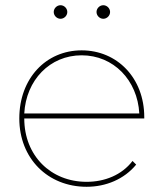

<svg xmlns="http://www.w3.org/2000/svg" viewBox="-20 -713 627 736"><path d="M73 -278C80 -406 171 -501 293 -501C415 -501 507 -406 514 -278ZM312 3C386 3 456 -26 502 -82L488 -96C447 -42 381 -16 312 -16C175 -16 73 -116 73 -259H533V-264C533 -414 429 -520 293 -520C156 -520 54 -412 54 -259C54 -106 163 3 312 3ZM212 -641C226 -641 238 -653 238 -667C238 -681 226 -693 212 -693C198 -693 186 -681 186 -667C186 -653 198 -641 212 -641ZM376 -641C390 -641 402 -653 402 -667C402 -681 390 -693 376 -693C362 -693 350 -681 350 -667C350 -653 362 -641 376 -641Z"/></svg>

Font: Montserrat-Alt1 Thin
Style: Regular
Weight: 100
Designer: Differentunic
Foundry: Differentunic
Version: Version 7.222